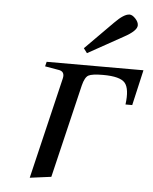

<svg xmlns="http://www.w3.org/2000/svg" viewBox="-53 -767 657 824"><g transform="rotate(5 276.0 -355.5)"><path d="M289 -562 408 -682Q448 -723 472 -723Q484 -723 497.5 -708.5Q511 -694 511 -680Q511 -656 455 -626L304 -542ZM106 12 210 -424Q218 -456 188 -460L130 -470L135 -490H552L517 -337H488Q497 -405 476 -430Q455 -455 381 -455Q334 -455 318.5 -446.5Q303 -438 294 -402L198 0Z"/></g></svg>

Font: Lingua Franca
Style: Italic
Weight: 400
Italic angle: -13°
Version: Version 1.19